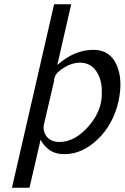

<svg xmlns="http://www.w3.org/2000/svg" viewBox="-20 -712 583 898"><path d="M36 166 233 -692H313L248 -408Q328 -479 417 -479Q495 -479 526 -407Q556 -338 534 -237Q509 -129 436.5 -60Q364 9 282 9Q237 9 209.5 -12Q182 -33 170 -59L118 166ZM236 -351Q236 -350 234.5 -346Q233 -342 233 -340V-337V-334L186 -132Q179 -103 196 -76Q217 -48 258 -48Q331 -48 395.5 -123Q460 -198 456 -282Q457 -340 430 -379.5Q403 -419 353 -419Q318 -419 280.5 -396.5Q243 -374 236 -351Z"/></svg>

Font: Coval
Style: Light Italic
Weight: 300
Foundry: Context Ltd
Version: Version 001.000